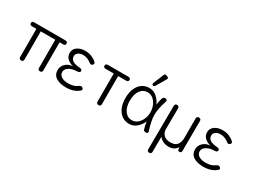

<svg xmlns="http://www.w3.org/2000/svg" viewBox="-60 -1453 3119 2363"><g transform="rotate(30 1500.0 -271.5)"><path d="M156 0Q124 0 124 -33V-431H62Q29 -431 29 -459Q27 -487 62 -487H502Q536 -487 536 -459Q534 -431 511 -431H454V-33Q454 0 423 0Q392 0 392 -33V-431H186V-33Q186 0 156 0Z M796 12Q710 12 656.5 -21.5Q603 -55 603 -124Q603 -177 641 -214.5Q679 -252 742 -258Q694 -269 660 -300.5Q626 -332 626 -382Q626 -435 670.5 -466.5Q715 -498 783 -498Q832 -498 873 -481.5Q914 -465 942 -439Q967 -418 945 -396Q925 -378 900 -397Q880 -414 850 -427.5Q820 -441 785 -441Q742 -441 716 -420.5Q690 -400 690 -371Q690 -331 722 -309.5Q754 -288 827 -283Q860 -279 860 -255Q860 -232 826 -229Q756 -228 710 -201Q664 -174 664 -131Q664 -91 700.5 -68Q737 -45 795 -45Q880 -45 930 -86Q957 -103 975 -88Q1000 -68 979 -49Q948 -21 902.5 -4.5Q857 12 796 12Z M1255 0Q1223 0 1223 -33V-431H1108Q1076 -431 1076 -459Q1076 -487 1109 -487H1398Q1431 -487 1431 -459Q1431 -431 1398 -431H1286V-33Q1286 0 1255 0Z M1693 12Q1637 12 1593 -18Q1549 -48 1523.5 -105Q1498 -162 1498 -242Q1498 -323 1523.5 -380Q1549 -437 1593 -467Q1637 -497 1693 -497Q1754 -497 1799.5 -457.5Q1845 -418 1869 -362Q1871 -385 1876.5 -410Q1882 -435 1889 -458Q1898 -485 1926 -485Q1943 -485 1950 -474.5Q1957 -464 1950 -447Q1933 -397 1921.5 -341Q1910 -285 1910 -242Q1910 -200 1921.5 -144Q1933 -88 1950 -38Q1957 -21 1952 -10.5Q1947 0 1932 0H1926Q1898 0 1891 -20Q1875 -72 1869 -123Q1845 -66 1799 -27Q1753 12 1693 12ZM1704 -44Q1748 -45 1781.5 -73.5Q1815 -102 1834 -147Q1853 -192 1853 -242Q1853 -293 1834 -338Q1815 -383 1781.5 -411.5Q1748 -440 1704 -440Q1639 -442 1600 -387.5Q1561 -333 1561 -242Q1561 -152 1600 -97.5Q1639 -43 1704 -44ZM1743 -557Q1732 -538 1713 -544Q1696 -552 1704 -575L1763 -721Q1772 -745 1796 -735L1813 -729Q1839 -718 1824 -695Z M2088 195Q2057 195 2057 162L2061 -454Q2061 -487 2092 -487Q2123 -487 2123 -454L2121 -159Q2121 -110 2154 -77.5Q2187 -45 2247 -45Q2317 -45 2344.5 -83Q2372 -121 2372 -177V-454Q2372 -487 2403 -487Q2434 -487 2434 -454L2432 -33Q2432 0 2407 0Q2383 0 2380 -18L2378 -52Q2361 -24 2331.5 -6Q2302 12 2256 12Q2213 12 2177 -4.5Q2141 -21 2120 -52L2119 162Q2119 195 2088 195Z M2749 12Q2663 12 2609.5 -21.5Q2556 -55 2556 -124Q2556 -177 2594 -214.5Q2632 -252 2695 -258Q2647 -269 2613 -300.5Q2579 -332 2579 -382Q2579 -435 2623.5 -466.5Q2668 -498 2736 -498Q2785 -498 2826 -481.5Q2867 -465 2895 -439Q2920 -418 2898 -396Q2878 -378 2853 -397Q2833 -414 2803 -427.5Q2773 -441 2738 -441Q2695 -441 2669 -420.5Q2643 -400 2643 -371Q2643 -331 2675 -309.5Q2707 -288 2780 -283Q2813 -279 2813 -255Q2813 -232 2779 -229Q2709 -228 2663 -201Q2617 -174 2617 -131Q2617 -91 2653.5 -68Q2690 -45 2748 -45Q2833 -45 2883 -86Q2910 -103 2928 -88Q2953 -68 2932 -49Q2901 -21 2855.5 -4.5Q2810 12 2749 12Z"/></g></svg>

Font: Shin Retro Maru Gothic Regular
Style: Regular
Weight: 400
Designer: Iose
Foundry: Typographish
Version: Version 1.002